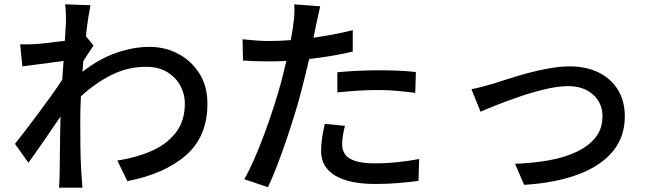

<svg xmlns="http://www.w3.org/2000/svg" viewBox="-20 -821 3040 885"><path d="M284 -720Q284 -740 283.5 -760.5Q283 -781 280 -801L397 -797Q393 -778 387 -740Q381 -702 376 -653H377L411 -611Q402 -598 389 -578Q376 -558 364 -539L360 -490Q440 -552 519 -578.5Q598 -605 668 -605Q741 -605 801.5 -573Q862 -541 899 -482.5Q936 -424 936 -345Q937 -194 839 -107Q741 -20 567 14L521 -81Q607 -94 678 -125Q749 -156 791 -210.5Q833 -265 832 -347Q832 -386 812 -424.5Q792 -463 752 -488Q712 -513 652 -513Q569 -513 494 -475.5Q419 -438 353 -377Q350 -322 350 -273Q350 -208 350.5 -150Q351 -92 355 -24Q356 -11 357.5 8.5Q359 28 360 44H252Q253 30 254 10Q255 -10 255 -22Q256 -69 256 -107.5Q256 -146 257 -187.5Q258 -229 259 -284Q224 -232 183.5 -173.5Q143 -115 111 -71L49 -158Q70 -184 99 -222Q128 -260 159 -301.5Q190 -343 218.5 -383Q247 -423 267 -454L273 -540L83 -515L73 -617Q92 -616 109 -616.5Q126 -617 148 -618Q171 -620 207 -624Q243 -628 279 -633Z M1535 -488Q1576 -492 1625 -494.5Q1674 -497 1722 -497Q1766 -497 1810 -495.5Q1854 -494 1897 -489L1894 -393Q1856 -398 1812.5 -402Q1769 -406 1724 -406Q1675 -406 1628.5 -403Q1582 -400 1535 -395ZM1570 -241Q1564 -218 1560.5 -195.5Q1557 -173 1557 -154Q1557 -132 1569 -112Q1581 -92 1614.5 -80Q1648 -68 1712 -68Q1762 -68 1812.5 -73.5Q1863 -79 1912 -88L1909 13Q1868 18 1818 22.5Q1768 27 1711 27Q1589 27 1524.5 -12Q1460 -51 1460 -125Q1460 -157 1465 -188Q1470 -219 1477 -250ZM1220 -632Q1243 -632 1268.5 -633Q1294 -634 1320 -636Q1324 -659 1327.5 -678Q1331 -697 1332 -711Q1336 -734 1337 -759.5Q1338 -785 1336 -801L1456 -792Q1452 -773 1446 -747Q1440 -721 1437 -706L1425 -647Q1471 -654 1517 -662.5Q1563 -671 1606 -682V-583Q1559 -572 1507.5 -563.5Q1456 -555 1405 -549Q1398 -517 1389.5 -483.5Q1381 -450 1373 -418Q1360 -365 1341 -303Q1322 -241 1300.5 -177.5Q1279 -114 1257 -57Q1235 0 1215 42L1106 5Q1128 -33 1152 -88Q1176 -143 1199 -205Q1222 -267 1242 -329Q1262 -391 1276 -443L1300 -540Q1278 -539 1258 -538.5Q1238 -538 1219 -538Q1185 -538 1156 -539Q1127 -540 1100 -542L1098 -640Q1135 -636 1163.5 -634Q1192 -632 1220 -632Z M2153 -410Q2175 -414 2202 -421Q2229 -428 2252 -435Q2278 -443 2319.5 -456.5Q2361 -470 2410.5 -483.5Q2460 -497 2511 -506Q2562 -515 2607 -515Q2682 -515 2739 -487Q2796 -459 2828 -407.5Q2860 -356 2860 -284Q2860 -190 2804.5 -123Q2749 -56 2645 -17Q2541 22 2396 31L2354 -66Q2437 -69 2510 -82Q2583 -95 2638.5 -121.5Q2694 -148 2725.5 -188Q2757 -228 2757 -285Q2757 -346 2713.5 -385Q2670 -424 2599 -424Q2554 -424 2496 -410.5Q2438 -397 2379 -377Q2320 -357 2271 -337.5Q2222 -318 2195 -306Z"/></svg>

Font: Source Han Sans Medium
Style: Regular
Weight: 500
Designer: Ryoko NISHIZUKA Ë•øÂ°öÊ∂ºÂ≠ê (kana, bopomofo & ideographs); Paul D. Hunt (Latin, Greek & Cyrillic); Sandoll Communicatio
Foundry: Adobe
Version: Version 2.004;hotconv 1.0.118;makeotfexe 2.5.65603